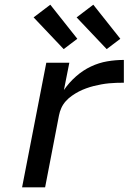

<svg xmlns="http://www.w3.org/2000/svg" viewBox="-20 -797 590 817"><path d="M74 0 177 -530H275L252 -414Q274 -446 303.5 -472Q333 -498 367 -514Q401 -530 436.5 -536Q472 -542 507 -542V-445Q491 -445 475.5 -444.5Q460 -444 444 -442.5Q428 -441 411.5 -438Q395 -435 379 -431Q363 -427 346.5 -421Q330 -415 315.5 -407.5Q301 -400 286 -389.5Q271 -379 259.5 -366Q248 -353 241 -337.5Q234 -322 231 -306L172 0ZM434 -588 306 -723 377 -777 492 -632ZM251 -588 123 -723 194 -777 309 -632Z"/></svg>

Font: Lode Dark
Style: Bold Italic
Weight: 700
Italic angle: -11°
Monospace: yes
Designer: Belleve Invis
Foundry: Belleve Invis
Version: Version 29.2.0; ttfautohint (v1.8.3)